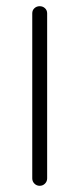

<svg xmlns="http://www.w3.org/2000/svg" viewBox="-20 -588 255 619"><path d="M84 -13V-545Q84 -555 91 -561.5Q98 -568 108 -568Q118 -568 125 -561.5Q132 -555 132 -545V-13Q132 -3 125 4Q118 11 108 11Q98 11 91 4Q84 -3 84 -13Z"/></svg>

Font: Hoogli
Style: Regular
Weight: 400
Designer: Anand Singh Naorem
Foundry: Brand New Type
Version: Version 1.00 b007